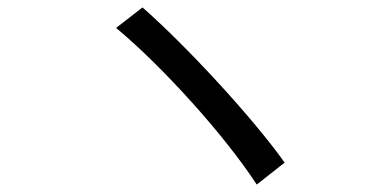

<svg xmlns="http://www.w3.org/2000/svg" viewBox="-20 -601 1040 516"><path d="M363 -581 292 -526C418 -421 584 -237 670 -105L745 -164C656 -289 477 -481 363 -581Z"/></svg>

Font: Noto Sans CJK JP
Style: Regular
Weight: 400
Designer: Ryoko NISHIZUKA 西塚涼子 (kana, bopomofo & ideographs); Paul D. Hunt (Latin, Greek & Cyrillic); Sandoll Communications 산돌커뮤니
Foundry: Adobe
Version: Version 2.004;hotconv 1.0.118;makeotfexe 2.5.65603